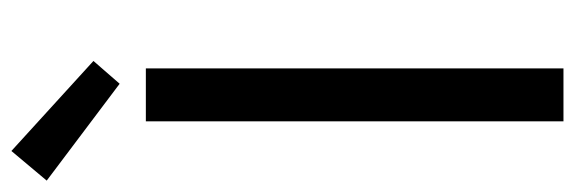

<svg xmlns="http://www.w3.org/2000/svg" viewBox="-360 -653 1009 337"><g transform="rotate(-90 144.5 -484.5)"><path d="M100 0H193V-733H100ZM166 -779 206 -825 48 -969 -4 -907Z"/></g></svg>

Font: Noto Sans CJK SC Regular
Style: Regular
Weight: 400
Designer: Ryoko NISHIZUKA (kana & ideographs); Paul D. Hunt (Latin, Greek & Cyrillic); Wenlong ZHANG (bopomofo); Sandoll Communica
Foundry: Adobe Systems Incorporated
Version: Version 1.004;PS 1.004;hotconv 1.0.82;makeotf.lib2.5.63406